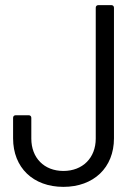

<svg xmlns="http://www.w3.org/2000/svg" viewBox="-20 -720 532 748"><path d="M227 8C345 8 424 -67 424 -181V-690C424 -696 420 -700 414 -700H363C357 -700 353 -696 353 -690V-180C353 -105 302 -54 227 -54C152 -54 102 -105 102 -180V-261C102 -267 98 -271 92 -271H41C35 -271 31 -267 31 -261V-181C31 -67 109 8 227 8Z"/></svg>

Font: Barlow Semi Condensed
Style: Regular
Weight: 400
Width: 4
Designer: Jeremy Tribby
Foundry: Tribby Type
Version: Version 1.422;hotconv 1.0.109;makeotfexe 2.5.65596